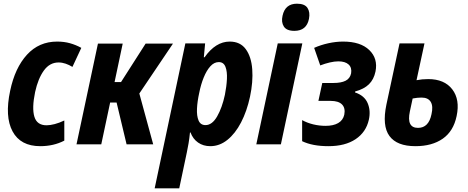

<svg xmlns="http://www.w3.org/2000/svg" viewBox="-20 -781 2535 1039"><path d="M198 10Q91 10 48 -70Q5 -150 35 -290Q61 -414 126 -485Q191 -556 289 -556Q327 -556 359 -547Q391 -538 420 -522L372 -419Q354 -430 335 -436.5Q316 -443 297 -443Q249 -443 217.5 -399.5Q186 -356 170 -283Q152 -196 166 -149.5Q180 -103 232 -103Q251 -103 276 -109.5Q301 -116 328 -129V-20Q270 10 198 10Z M394 0 510 -545H644L600 -337H635L768 -545H916L734 -275L809 0H665L611 -226H576L528 0Z M817 238 983 -546H1090L1083 -471H1087Q1147 -556 1223 -556Q1280 -556 1310 -515Q1340 -474 1345 -406Q1350 -338 1333 -258Q1316 -179 1284.5 -118.5Q1253 -58 1210.5 -24Q1168 10 1118 10Q1080 10 1052 -9.5Q1024 -29 1011 -64H1008Q1005 -33 1000.5 -6Q996 21 991 44L950 238ZM1092 -104Q1128 -104 1155 -151Q1182 -198 1197 -268Q1206 -313 1208 -353.5Q1210 -394 1200 -419.5Q1190 -445 1164 -445Q1139 -445 1118.5 -422.5Q1098 -400 1082.5 -362Q1067 -324 1058 -278Q1048 -233 1046 -193.5Q1044 -154 1054.5 -129Q1065 -104 1092 -104Z M1573 -614Q1531 -614 1516 -637.5Q1501 -661 1509 -696Q1523 -761 1587 -761Q1629 -761 1644 -738Q1659 -715 1652 -679Q1639 -614 1573 -614ZM1367 0 1483 -546H1616L1500 0Z M1757 10Q1671 10 1615 -17V-131Q1642 -116 1675 -108Q1708 -100 1742 -100Q1784 -100 1810 -115Q1836 -130 1843 -160Q1850 -196 1831 -215.5Q1812 -235 1770 -235H1703L1724 -332H1785Q1826 -332 1850 -344Q1874 -356 1880 -384Q1885 -415 1866.5 -432Q1848 -449 1811 -449Q1790 -449 1764.5 -443Q1739 -437 1713 -427L1680 -522Q1716 -538 1757 -547Q1798 -556 1837 -556Q1931 -556 1978.5 -510Q2026 -464 2012 -394Q2003 -351 1976.5 -325Q1950 -299 1902 -286L1901 -281Q1952 -264 1969.5 -223Q1987 -182 1976 -133Q1961 -66 1904.5 -28Q1848 10 1757 10Z M2228 10Q2128 10 2087.5 -45Q2047 -100 2071 -215L2142 -546H2277L2234 -347Q2264 -353 2297 -353Q2385 -353 2427.5 -297.5Q2470 -242 2451 -153Q2434 -71 2376 -30.5Q2318 10 2228 10ZM2198 -178Q2179 -89 2242 -89Q2300 -89 2315 -163Q2325 -206 2311 -229.5Q2297 -253 2261 -253Q2239 -253 2213 -248Z"/></svg>

Font: Noto Sans Condensed
Style: Bold Italic
Weight: 700
Width: 3
Italic angle: -12°
Designer: Monotype Design Team
Foundry: Monotype Imaging Inc.
Version: Version 2.013; ttfautohint (v1.8.4.7-5d5b)